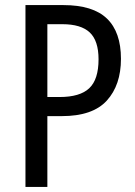

<svg xmlns="http://www.w3.org/2000/svg" viewBox="-20 -785 532 754"><path d="M229 -765Q345 -765 400 -712Q455 -659 455 -554Q455 -451 399.5 -390Q344 -329 223 -329H166V-51H80V-765ZM225 -690H166V-404H214Q294 -404 330.5 -438.5Q367 -473 367 -552Q367 -625 332.5 -657.5Q298 -690 225 -690Z"/></svg>

Font: Noto Sans Tamil UI Condensed
Style: Regular
Weight: 400
Width: 3
Designer: Jelle Bosma - Monotype Design Team
Foundry: Monotype Imaging Inc.
Version: Version 2.004; ttfautohint (v1.8.4.7-5d5b)